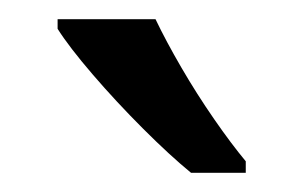

<svg xmlns="http://www.w3.org/2000/svg" viewBox="-20 -879 316 200"><path d="M142 -859Q153 -836 169 -808.5Q185 -781 203 -755Q221 -729 236 -711V-699H179Q157 -717 129 -745Q101 -773 76.5 -801.5Q52 -830 40 -849V-859Z"/></svg>

Font: Noto Sans Telugu UI SemiCondensed
Style: Regular
Weight: 400
Width: 4
Designer: Jelle Bosma - Monotype Design Team
Foundry: Monotype Imaging Inc.
Version: Version 2.005; ttfautohint (v1.8.4.7-5d5b)